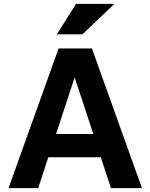

<svg xmlns="http://www.w3.org/2000/svg" viewBox="-20 -970 776 990"><path d="M24 0 282 -720H454L712 0H552L500 -159H229L177 0ZM269 -279H461L365 -571ZM405 -793H273L372 -950H570Z"/></svg>

Font: Instrument Sans
Style: Bold
Weight: 700
Designer: Rodrigo Fuenzalida
Foundry: fragTYPE
Version: Version 1.000; ttfautohint (v1.8.4.7-5d5b);gftools[0.9.28]